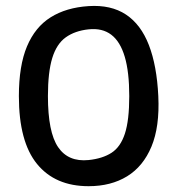

<svg xmlns="http://www.w3.org/2000/svg" viewBox="-20 -631 610 661"><path d="M525 -300Q530 -195 501.5 -126.5Q473 -58 417.5 -24Q362 10 285 10Q170 10 107.5 -66.5Q45 -143 45 -300Q45 -405 73 -471.5Q101 -538 154.5 -571.5Q208 -605 285 -610Q362 -615 413.5 -581Q465 -547 492.5 -476Q520 -405 525 -300ZM145 -300Q145 -176 180 -124.5Q215 -73 285 -80Q333 -85 364 -105Q395 -125 410 -171Q425 -217 425 -300Q425 -383 409.5 -435.5Q394 -488 363 -511.5Q332 -535 285 -530Q238 -525 206.5 -502.5Q175 -480 160 -431.5Q145 -383 145 -300Z"/></svg>

Font: Winky Sans
Style: Regular
Weight: 400
Designer: Simon Atzbach
Foundry: typofactur
Version: Version 1.205